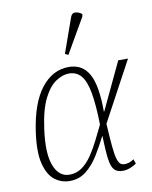

<svg xmlns="http://www.w3.org/2000/svg" viewBox="-90 -873 750 949"><g transform="rotate(-10 285.5 -398.0)"><path d="M183 10Q141 10 108 -15.5Q75 -41 60 -99.5Q45 -158 59 -257Q79 -399 136 -472.5Q193 -546 275 -546Q343 -546 375.5 -488Q408 -430 408 -299H410L522 -536H571L410 -237Q414 -167 418 -124.5Q422 -82 428 -61Q434 -40 442.5 -32.5Q451 -25 465 -25Q488 -25 511 -41L519 -18Q506 -9 487.5 -1.5Q469 6 450 6Q422 6 407.5 -9.5Q393 -25 387.5 -66Q382 -107 380 -181H379Q356 -135 329 -91Q302 -47 266.5 -18.5Q231 10 183 10ZM187 -21Q223 -21 250.5 -41Q278 -61 300 -93.5Q322 -126 341 -164Q360 -202 378 -239Q376 -339 365 -399.5Q354 -460 331 -487Q308 -514 270 -514Q239 -514 205 -492Q171 -470 143.5 -416Q116 -362 103 -266Q86 -146 110 -83.5Q134 -21 187 -21ZM284 -605 268 -613 329 -785Q336 -807 354 -805.5Q372 -804 387 -792L385 -780Z"/></g></svg>

Font: Noto Serif SemiCondensed ExtraLight
Style: Italic
Weight: 200
Width: 4
Italic angle: -12°
Designer: Monotype Design Team
Foundry: Monotype Imaging Inc.
Version: Version 2.013